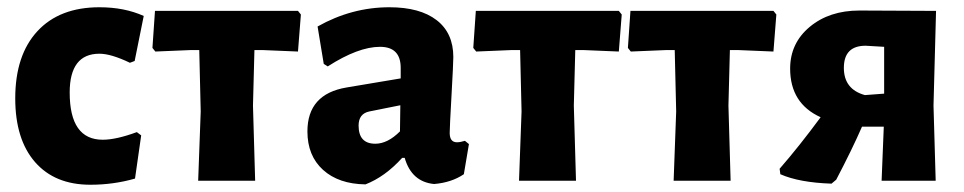

<svg xmlns="http://www.w3.org/2000/svg" viewBox="-20 -498 2656 529"><path d="M254 -478Q323 -478 376 -454L351 -330L338 -325Q286 -350 254 -350Q172 -350 172 -243Q172 -113 263 -113Q300 -113 357 -134L369 -125L352 -6Q293 11 229 11Q131 11 76.5 -51.5Q22 -114 22 -227Q22 -346 83 -412Q144 -478 254 -478Z M526 0 533 -191 529 -360H504L408 -356L400 -366L407 -468H801L809 -458L801 -356L705 -360H681L677 -207L683 0Z M1053 -478Q1137 -478 1183 -442.5Q1229 -407 1229 -341Q1229 -324 1224 -235Q1219 -146 1219 -132Q1219 -106 1239 -106Q1248 -106 1261 -110L1272 -101L1258 -18Q1224 5 1176 9Q1114 3 1095 -63H1088Q1041 -11 987 10Q913 9 870 -30Q827 -69 827 -136Q827 -239 935 -257L1084 -282V-311Q1084 -369 1027 -369Q967 -369 883 -315L872 -322L855 -425Q949 -478 1053 -478ZM1083 -208 998 -191Q968 -185 968 -152Q968 -102 1014 -102Q1048 -102 1082 -136Z M1410 0 1417 -191 1413 -360H1388L1292 -356L1284 -366L1291 -468H1685L1693 -458L1685 -356L1589 -360H1565L1561 -207L1567 0Z M1836 0 1843 -191 1839 -360H1814L1718 -356L1710 -366L1717 -468H2111L2119 -458L2111 -356L2015 -360H1991L1987 -207L1993 0Z M2271 8Q2182 5 2130 -18L2128 -33Q2182 -95 2241 -175Q2157 -213 2157 -309Q2157 -379 2211 -424Q2265 -469 2348 -469L2559 -468L2552 -207L2558 0H2409L2415 -149H2355Q2328 -87 2284 -3ZM2305 -311Q2305 -252 2363 -236L2416 -240V-369L2365 -372Q2305 -372 2305 -311Z"/></svg>

Font: Alegreya Sans ExtraBold
Style: Regular
Weight: 800
Designer: Juan Pablo del Peral
Foundry: Huerta Tipografica
Version: Version 2.007